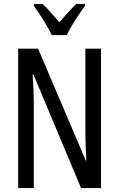

<svg xmlns="http://www.w3.org/2000/svg" viewBox="-20 -963 609 983"><path d="M245 -783H322C343 -829 385 -892 415 -933V-943H370C336 -908 318 -889 284 -849C254 -883 223 -920 198 -943H153V-933C188 -886 224 -827 245 -783ZM497 0V-714H417V-286C417 -248 419 -200 422 -141H419L175 -714H73V0H153V-438C153 -479 151 -527 147 -582H151L395 0Z"/></svg>

Font: Noto Sans Gurmukhi UI ExtraCondensed
Style: Regular
Weight: 400
Width: 2
Designer: Jelle Bosma - Monotype Design Team
Foundry: Monotype Imaging Inc.
Version: Version 2.004